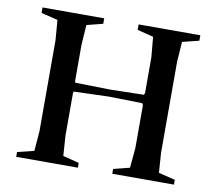

<svg xmlns="http://www.w3.org/2000/svg" viewBox="-73 -726 915 811"><g transform="rotate(10 384.5 -320.5)"><path d="M45.9 0V-20.5L117.2 -38.1L124 -124V-513.7L117.2 -599.6L45.9 -617.2V-640.6H310.5V-617.2L241.2 -599.6L235.4 -513.7V-358.4L237.3 -351.6L386.7 -348.6L531.2 -351.6L535.2 -359.4V-513.7L527.3 -599.6L458 -617.2V-640.6H722.7V-617.2L651.4 -599.6L645.5 -513.7V-124L651.4 -38.1L722.7 -20.5V0H458V-20.5L527.3 -38.1L535.2 -124V-307.6L531.2 -315.4L386.7 -318.4L237.3 -313.5L235.4 -306.6V-124L241.2 -38.1L310.5 -20.5V0Z"/></g></svg>

Font: Comprehension SemiBold
Style: Regular
Weight: 600
Designer: Alfredo Marco Pradil
Foundry: Alfredo Marco Pradil
Version: 1.0